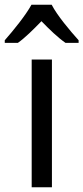

<svg xmlns="http://www.w3.org/2000/svg" viewBox="-55 -786 350 806"><path d="M162 -766H77C53 -722 2 -659 -35 -617V-606H20C51 -628 85 -662 119 -697C153 -662 187 -629 220 -606H275V-617C239 -657 185 -721 162 -766ZM163 0V-536H78V0Z"/></svg>

Font: Noto Sans Arabic SemCond
Style: Regular
Weight: 400
Width: 4
Designer: Monotype Design Team, Nadine Chahine, Nizar Qandah and Khaled Hosny
Foundry: Monotype Imaging Inc.
Version: Version 2.012